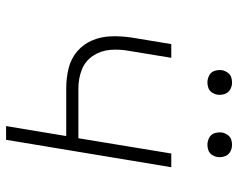

<svg xmlns="http://www.w3.org/2000/svg" viewBox="-94 -670 765 616"><g transform="rotate(90 288.0 -362.5)"><path d="M385 0H429L517 -530H473L424 -232H264Q232 -232 204 -243Q176 -254 159.5 -279Q143 -304 140.5 -334.5Q138 -365 144 -396L166 -530H122L101 -403Q96 -370 97 -337.5Q98 -305 110 -276.5Q122 -248 145.5 -228Q169 -208 200 -200.5Q231 -193 264 -193H417ZM445 -646Q454 -646 462.5 -649Q471 -652 476.5 -659.5Q482 -667 484 -676Q486 -688 482.5 -700Q479 -712 468.5 -718.5Q458 -725 445 -725Q436 -725 427.5 -722Q419 -719 413.5 -711Q408 -703 406 -695Q404 -682 407.5 -670Q411 -658 422 -652Q433 -646 445 -646ZM245 -646Q254 -646 262.5 -649Q271 -652 276.5 -659.5Q282 -667 284 -676Q286 -688 282.5 -700Q279 -712 268.5 -718.5Q258 -725 245 -725Q236 -725 227.5 -722Q219 -719 213.5 -711Q208 -703 206 -695Q204 -682 207.5 -670Q211 -658 222 -652Q233 -646 245 -646Z"/></g></svg>

Font: Iosevka Sparkle XLtObl
Style: Regular
Weight: 200
Italic angle: -9°
Designer: Belleve Invis
Foundry: Belleve Invis
Version: Version 4.5.0; ttfautohint (v1.8.3)